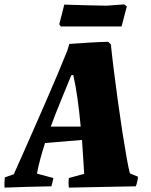

<svg xmlns="http://www.w3.org/2000/svg" viewBox="-31 -851 689 878"><path d="M-10 7Q-11 -5 -10.5 -16.5Q-10 -28 -9 -40L32 -54Q44 -81 67 -132.5Q90 -184 118.5 -249Q147 -314 177 -382.5Q207 -451 233 -513Q259 -575 277 -620L286 -650Q328 -653 375 -656Q422 -659 464 -660L476 -648Q481 -598 489.5 -530Q498 -462 508 -389Q518 -316 528.5 -248.5Q539 -181 548 -130.5Q557 -80 563 -58L600 -43Q599 -31 596.5 -20Q594 -9 590 1Q507 3 431 4Q355 5 284 7Q281 -14 284 -37L354 -56Q352 -88 349.5 -128Q347 -168 344 -211L175 -197Q163 -160 153.5 -125Q144 -90 138 -57L213 -37Q211 -27 209 -17.5Q207 -8 204 1Q146 2 91 3.5Q36 5 -10 7ZM295 -507Q271 -448 246.5 -388.5Q222 -329 201 -272H338Q332 -340 323 -403Q314 -466 304 -508ZM247 -730 240 -740 263 -830Q309 -828 362 -827Q415 -826 456 -825L537 -831L549 -822L525 -730Z"/></svg>

Font: Albura ExtraBold
Style: Italic
Weight: 758
Italic angle: -7°
Designer: Mercedes Jáuregui
Foundry: Omnibus-Type Team
Version: Version 1.000; ttfautohint (v1.8.3)